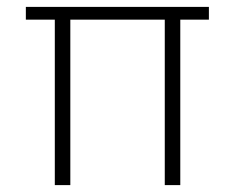

<svg xmlns="http://www.w3.org/2000/svg" viewBox="-20 -537 681 557"><path d="M139 0V-480H55V-517H586V-480H503V0H458V-480H184V0Z"/></svg>

Font: DM Sans 11pt ExtraLight
Style: Regular
Weight: 250
Version: Version 4.004;gftools[0.9.30]